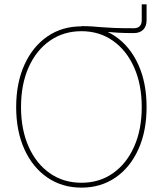

<svg xmlns="http://www.w3.org/2000/svg" viewBox="-20 -858 752 887"><path d="M356 -717.8V-737.3Q386.2 -737.3 406.5 -735.8Q426.8 -734.4 449 -732.4Q471.2 -730.5 505.4 -729Q539.6 -727.5 597.2 -727.5Q634.8 -727.5 634.8 -765.1V-837.9H657.2V-765.1Q657.2 -736.3 641.6 -720.7Q626 -705.1 597.2 -705.1Q555.7 -705.1 523.7 -707Q491.7 -709 464.8 -711.4Q438 -713.9 412.1 -715.8Q386.2 -717.8 356 -717.8ZM356.4 8.8Q266.6 8.8 198.5 -38.1Q130.4 -85 92.5 -168.9Q54.7 -252.9 54.7 -363.3Q54.7 -474.6 92.8 -558.6Q130.9 -642.6 198.7 -689.5Q266.6 -736.3 356.4 -736.3Q445.8 -736.3 513.7 -689.5Q581.5 -642.6 619.4 -558.6Q657.2 -474.6 657.2 -363.3Q657.2 -252.4 619.4 -168.5Q581.5 -84.5 513.7 -37.8Q445.8 8.8 356.4 8.8ZM356.4 -13.7Q439 -13.7 501.7 -57.6Q564.5 -101.6 599.6 -180.4Q634.8 -259.3 634.8 -363.3Q634.8 -467.8 599.6 -546.6Q564.5 -625.5 501.7 -669.7Q439 -713.9 356.4 -713.9Q273.9 -713.9 210.9 -670.2Q147.9 -626.5 112.5 -547.6Q77.1 -468.8 77.1 -363.3Q77.1 -259.8 112.1 -180.9Q147 -102.1 210 -57.9Q272.9 -13.7 356.4 -13.7Z"/></svg>

Font: Inter 24pt Thin
Style: Regular
Weight: 250
Designer: Rasmus Andersson
Foundry: rsms
Version: Version 4.001;git-66647c0bb